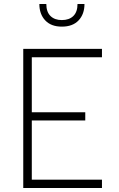

<svg xmlns="http://www.w3.org/2000/svg" viewBox="-20 -946 598 966"><path d="M178 -926H213Q213 -886 234 -865.5Q255 -845 291 -845Q328 -845 349 -865.5Q370 -886 370 -926H405Q405 -875 375.5 -843.5Q346 -812 291 -812Q237 -812 207.5 -843.5Q178 -875 178 -926ZM97 -700H493V-658H140V-381H409V-340H140V-42H493V0H97Z"/></svg>

Font: Haskoy ExtraLight
Style: Regular
Weight: 200
Designer: Ertekin Erdin
Foundry: Ertekin Erdin
Version: Version 2.000; ttfautohint (v1.8.4.7-5d5b)